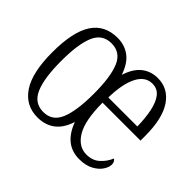

<svg xmlns="http://www.w3.org/2000/svg" viewBox="-122 -738 941 941"><g transform="rotate(45 348.5 -267.0)"><path d="M219 10Q137 10 91 -58.5Q45 -127 45 -268Q45 -409 89 -476.5Q133 -544 222 -544Q271 -544 307.5 -517Q344 -490 364 -430Q383 -489 418 -516.5Q453 -544 501 -544Q573 -544 615 -482Q657 -420 657 -299V-267H394Q394 -145 428 -88Q462 -31 518 -31Q559 -31 586 -55Q613 -79 627 -113Q632 -110 636.5 -103Q641 -96 641 -85Q641 -66 626.5 -44Q612 -22 582.5 -6Q553 10 508 10Q407 10 365 -104Q346 -45 309 -17.5Q272 10 219 10ZM597 -305Q596 -363 586.5 -408.5Q577 -454 556.5 -480Q536 -506 501 -506Q452 -506 425 -453.5Q398 -401 396 -305ZM221 -29Q283 -29 308 -89.5Q333 -150 333 -268Q333 -386 307.5 -445Q282 -504 220 -504Q157 -504 131.5 -445Q106 -386 106 -268Q106 -150 132 -89.5Q158 -29 221 -29Z"/></g></svg>

Font: Noto Serif ExtraCondensed Light
Style: Regular
Weight: 300
Width: 2
Designer: Monotype Design Team
Foundry: Monotype Imaging Inc.
Version: Version 2.014; ttfautohint (v1.8.4.7-5d5b)